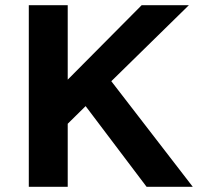

<svg xmlns="http://www.w3.org/2000/svg" viewBox="-20 -720 777 740"><path d="M409 -407 723 0H545L310 -311L241 -243V0H91V-700H241V-413L526 -700H708Z"/></svg>

Font: Mach SemiBold
Style: Regular
Weight: 600
Version: Version 1.002